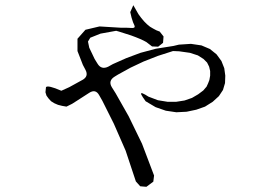

<svg xmlns="http://www.w3.org/2000/svg" viewBox="-20 -636 1040 732"><path d="M440.4 -530.3H460.9L484.4 -529.3Q497.1 -529.3 492.2 -540L487.3 -550.8L481.4 -569.3L476.6 -589.8L488.3 -616.2L507.8 -582L518.6 -567.4L529.3 -554.7L540 -543.9L551.8 -534.2L563.5 -527.3L576.2 -520.5L588.9 -515.6L603.5 -497.1L601.6 -472.7L583 -458L559.6 -459L538.1 -475.6L527.3 -481.4L514.6 -487.3L498 -494.1L479.5 -501L433.6 -515.6L422.9 -518.6L363.3 -507.8L324.2 -492.2L315.4 -477.5L320.3 -454.1L340.8 -411.1L351.6 -393.6Q366.2 -369.1 392.6 -381.8L410.2 -391.6L460.9 -414.1L515.6 -434.6L574.2 -450.2L641.6 -460.9L662.1 -465.8L708 -468.8L748 -462.9L780.3 -449.2L805.7 -428.7L824.2 -403.3L835 -376L838.9 -347.7L837.9 -319.3L830.1 -293L814.5 -269.5L791 -248L761.7 -229.5L728.5 -217.8L691.4 -210L652.3 -208L612.3 -213.9L573.2 -227.5L535.2 -250L524.4 -265.6Q507.8 -290 533.2 -275.4L545.9 -267.6L582 -253.9L618.2 -248H652.3L683.6 -252.9L711.9 -262.7L735.4 -276.4L754.9 -291L767.6 -305.7L773.4 -318.4L778.3 -331.1L781.2 -347.7V-365.2L777.3 -381.8L769.5 -397.5L755.9 -411.1L734.4 -424.8L704.1 -434.6L663.1 -440.4L639.6 -441.4L582 -422.9L527.3 -401.4L477.5 -377.9L429.7 -351.6L417 -343.8Q391.6 -328.1 406.2 -303.7L420.9 -280.3L470.7 -192.4L521.5 -87.9L567.4 33.2L564.5 56.6L538.1 76.2L514.6 74.2L498 55.7L459 -61.5L414.1 -164.1L370.1 -252L358.4 -272.5Q344.7 -297.9 320.3 -282.2L273.4 -252L254.9 -240.2L233.4 -229.5L216.8 -232.4L201.2 -236.3L187.5 -242.2L174.8 -250L165 -260.7L157.2 -271.5L153.3 -284.2L155.3 -303.7Q162.1 -312.5 213.9 -290L244.1 -303.7L293.9 -331.1Q319.3 -344.7 305.7 -370.1L295.9 -388.7L275.4 -441.4V-488.3L305.7 -522.5L359.4 -535.2Z"/></svg>

Font: B2 Hana
Style: Regular
Weight: 500
Version: 2020-08-05; (max)